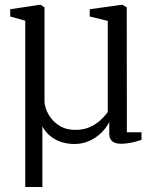

<svg xmlns="http://www.w3.org/2000/svg" viewBox="-20 -566 622 768"><path d="M81 182V-483L21 -500V-529L135.5 -546.5H143.5L158 -536.5V-159.5Q158 -147 164.8 -128.2Q171.5 -109.5 186.2 -90.8Q201 -72 224.5 -59.2Q248 -46.5 282 -46.5Q314 -46.5 338.8 -57.5Q363.5 -68.5 381.5 -85Q399.5 -101.5 411 -118V-482.5L339 -500V-529L463 -546.5H470L487 -536.5L487.5 -37H546V-6.5Q536.5 -3 523 0.5Q509.5 4 494.5 6.5Q479.5 9 464.5 9Q447 9 436.5 3.8Q426 -1.5 421.5 -10.2Q417 -19 417 -29.5V-77.5Q404 -52.5 383 -32.8Q362 -13 335.2 -1.5Q308.5 10 278.5 10Q250 10 225.2 2Q200.5 -6 181.2 -21.8Q162 -37.5 149.5 -60.5V182Z"/></svg>

Font: Merriweather 60pt Light
Style: Regular
Weight: 300
Version: Version 2.100